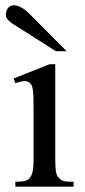

<svg xmlns="http://www.w3.org/2000/svg" viewBox="-20 -701 318 721"><path d="M37.6 0V-18.6Q62 -18.6 74 -21.7Q85.9 -24.9 92.8 -33.7Q95.7 -38.1 98.1 -43.2Q100.6 -48.3 102.3 -55.9Q104 -63.5 105 -74.5Q106 -85.4 106 -101.1V-273.4Q106 -303.2 105.7 -323.5Q105.5 -343.8 104.2 -356.9Q103 -370.1 100.3 -377.2Q97.7 -384.3 92.8 -388.7Q84 -397 71.3 -396.5Q58.6 -396 37.6 -388.7L31.2 -406.2L166.5 -460H187.5V-101.1Q187.5 -71.3 190.2 -56.4Q192.9 -41.5 199.2 -34.7Q204.1 -29.3 208.5 -26.1Q212.9 -22.9 219 -21.2Q225.1 -19.5 233.9 -19Q242.7 -18.6 256.3 -18.6V0ZM189.5 -508.8 45.4 -600.6Q39.1 -604.5 31.5 -609.1Q23.9 -613.8 17.3 -619.4Q10.7 -625 6.3 -631.1Q2 -637.2 2 -643.6Q2 -661.1 10.3 -671.1Q18.6 -681.2 33.2 -681.2Q45.9 -681.2 61.8 -671.9Q77.6 -662.6 91.3 -648.4L230 -508.8Z"/></svg>

Font: Doulos SIL APac
Style: Regular
Weight: 400
Designer: Walt Agee, Victor Gaultney, Peter Martin, Debbi Hosken, Becca Hirsbrunner
Foundry: SIL International
Version: Version 5.000